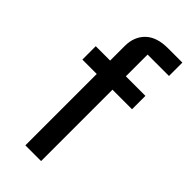

<svg xmlns="http://www.w3.org/2000/svg" viewBox="-230 -765 812 812"><g transform="rotate(45 176.0 -358.5)"><path d="M206 0H112V-594Q112 -650 146.5 -683.5Q181 -717 248 -717H334V-637H206ZM26 -427V-507H323V-427Z"/></g></svg>

Font: 42dot Sans Medium
Style: Regular
Weight: 500
Designer: 42dot
Version: Version 1.000